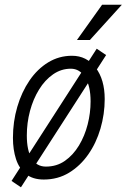

<svg xmlns="http://www.w3.org/2000/svg" viewBox="-20 -755 538 816"><path d="M35 -169Q35 -238 53.5 -301Q72 -364 105.5 -413Q139 -462 185 -490Q231 -518 286 -518Q348 -518 386.5 -467.5Q425 -417 425 -334Q425 -270 407 -208.5Q389 -147 355 -98.5Q321 -50 273.5 -21Q226 8 166 8Q119 8 90 -15.5Q61 -39 48 -79Q35 -119 35 -169ZM94 -179Q94 -115 115 -81Q136 -47 175 -47Q221 -47 256 -71.5Q291 -96 315.5 -136.5Q340 -177 352.5 -226Q365 -275 365 -324Q365 -389 342 -426Q319 -463 281 -463Q240 -463 205.5 -439Q171 -415 146 -374.5Q121 -334 107.5 -283.5Q94 -233 94 -179ZM391 -548 431 -521 69 41 29 14ZM307 -585 414 -735H498L362 -585Z"/></svg>

Font: Radio Canada Condensed Light
Style: Italic
Weight: 300
Width: 3
Italic angle: -12°
Designer: Charles Daoud, Etienne Aubert Bonn, Alexandre Saumier Demers, Jacques Le Bailly
Foundry: Radio-Canada
Version: Version 2.104; ttfautohint (v1.8.4.7-5d5b);gftools[0.9.28.de